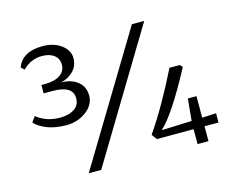

<svg xmlns="http://www.w3.org/2000/svg" viewBox="-85 -698 1003 821"><g transform="rotate(-15 416.5 -288.0)"><path d="M743.2 -199.2V-104L805.2 -106.9V-65.9H743.2V0H694.8V-65.9H532.2L515.1 -88.9Q585.9 -190.9 663.1 -346.2H709L719.2 -335Q620.1 -148.9 562 -97.2L695.8 -102.1L705.1 -199.2ZM268.1 0H212.9L556.2 -567.9H610.8ZM244.1 -324.2Q244.1 -380.4 153.8 -379.9H115.2V-417H130.9Q173.8 -417 198.2 -433.6Q222.2 -450.2 222.2 -478Q222.2 -505.9 202.1 -521Q182.1 -536.1 148.9 -536.1Q100.1 -536.1 63 -499L48.8 -512.2Q72.8 -576.2 162.1 -576.2Q211.9 -576.2 244.6 -551.8Q277.3 -527.3 277.3 -493.2Q277.3 -458 253.9 -435.1Q231 -412.1 198.2 -405.8Q244.1 -405.8 272.5 -382.8Q300.8 -360.4 300.8 -320.3Q300.8 -280.3 263.2 -251.5Q224.6 -223.1 174.8 -223.1Q125 -223.6 89.8 -237.3Q54.7 -251 36.1 -272L53.2 -295.9Q97.2 -260.7 158.2 -261.2Q196.3 -261.7 220.2 -277.3Q244.1 -293 244.1 -324.2Z"/></g></svg>

Font: Yrsa-Light
Style: Regular
Weight: 300
Designer: Anna Giedrys (Yrsa+Rasa design), David Brezina (Yrsa art-direction, Rasa art-direction, design)
Foundry: Rosetta Type Foundry
Version: Version 1.001;PS 1.1;hotconv 1.0.88;makeotf.lib2.5.647800